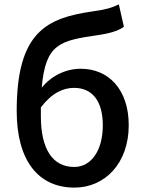

<svg xmlns="http://www.w3.org/2000/svg" viewBox="-20 -841 658 874"><path d="M166 -352C216 -418 268 -441 317 -441C401 -441 448 -380 448 -271C448 -157 396 -81 318 -81C219 -81 166 -163 166 -312ZM521 -821C487 -805 464 -798 401 -789C193 -759 56 -696 56 -336C56 -113 152 13 319 13C457 13 566 -97 566 -271C566 -434 474 -528 348 -528C281 -528 216 -498 170 -442C187 -644 255 -656 425 -681C472 -688 515 -698 544 -719Z"/></svg>

Font: Genne Gothic Medium
Style: Regular
Weight: 500
Designer: Ryoko NISHIZUKA (kana & ideographs); Paul D. Hunt (Latin, Greek & Cyrillic); Wenlong ZHANG (bopomofo); Sandoll Communica
Foundry: Adobe Systems Incorporated
Version: Version 1.004;PS 1.004;hotconv 16.6.51;makeotf.lib2.5.65220